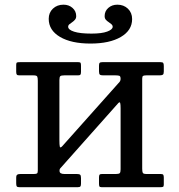

<svg xmlns="http://www.w3.org/2000/svg" viewBox="-20 -780 745 800"><path d="M469 -760.5Q446.5 -760.5 431.2 -747Q416 -733.5 416 -713Q416 -703.5 421 -697.8Q426 -692 432.8 -687.8Q439.5 -683.5 444.5 -679Q449.5 -674.5 449.5 -668.5Q449.5 -657 426.8 -648.5Q404 -640 361 -640Q313.5 -640 288.8 -648Q264 -656 264 -668.5Q264 -674.5 269 -678.8Q274 -683 280.8 -687.5Q287.5 -692 292.5 -698Q297.5 -704 297.5 -713Q297.5 -733.5 282.2 -747Q267 -760.5 244.5 -760.5Q218 -760.5 200.5 -744Q183 -727.5 183 -701.5Q183 -654 230 -626.2Q277 -598.5 357 -598.5Q436.5 -598.5 483.5 -626Q530.5 -653.5 530.5 -700.5Q530.5 -727 513 -743.8Q495.5 -760.5 469 -760.5ZM572.5 -77.5V-452Q572.5 -461.5 576.2 -463.8Q580 -466 589.5 -466H644.5Q654.5 -466 658.5 -468.8Q662.5 -471.5 662.5 -482V-505Q662.5 -514.5 660 -517.8Q657.5 -521 648.5 -521H406.5Q398 -521 395.2 -518Q392.5 -515 392.5 -506V-483Q392.5 -472 396.2 -469Q400 -466 410 -466H461.5Q473 -466 477.8 -464Q482.5 -462 482.5 -450.5Q482.5 -448.5 481.5 -445Q480.5 -441.5 478 -438.5L240 -171.5Q231 -161.5 229.2 -169Q227.5 -176.5 227.5 -196V-446.5Q227.5 -459.5 231.5 -462.8Q235.5 -466 247.5 -466H305Q313 -466 315.2 -469.2Q317.5 -472.5 317.5 -480.5V-505.5Q317.5 -514 316 -517.5Q314.5 -521 306.5 -521H63Q55 -521 51.2 -519.8Q47.5 -518.5 47.5 -510V-481Q47.5 -472.5 50 -469.2Q52.5 -466 60.5 -466H119.5Q132.5 -466 135 -461.2Q137.5 -456.5 137.5 -443.5V-69Q137.5 -59.5 134 -57.2Q130.5 -55 120.5 -55H65.5Q56 -55 51.8 -52.2Q47.5 -49.5 47.5 -39V-16Q47.5 -6.5 50 -3.2Q52.5 0 61.5 0H303.5Q312 0 314.8 -3Q317.5 -6 317.5 -15V-38Q317.5 -49 313.8 -52Q310 -55 300 -55H248.5Q239 -55 233.5 -58Q228 -61 228 -68.5Q228 -75 230.5 -77.8Q233 -80.5 236 -84L472.5 -350Q479 -357 480.8 -350.8Q482.5 -344.5 482.5 -329.5V-74.5Q482.5 -61.5 478.5 -58.2Q474.5 -55 462.5 -55H405Q397 -55 394.8 -52Q392.5 -49 392.5 -40.5V-15.5Q392.5 -7.5 394 -3.8Q395.5 0 403.5 0H647Q655.5 0 659 -1.5Q662.5 -3 662.5 -11V-40Q662.5 -48.5 660.2 -51.8Q658 -55 649.5 -55H590.5Q577.5 -55 575 -59.8Q572.5 -64.5 572.5 -77.5Z"/></svg>

Font: Besley
Style: Regular
Weight: 400
Designer: Owen Earl
Foundry: indestructible type*
Version: Version 4.000